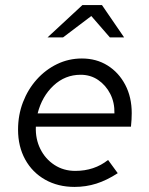

<svg xmlns="http://www.w3.org/2000/svg" viewBox="-20 -726 585 755"><path d="M273 9Q208 9 157.5 -19.5Q107 -48 79 -99Q51 -150 51 -216Q51 -274 70.5 -324.5Q90 -375 124.5 -413.5Q159 -452 204.5 -474Q250 -496 302 -496Q359 -496 403 -468.5Q447 -441 472.5 -392.5Q498 -344 498 -281Q498 -257 495 -228H121Q119 -180 138.5 -140.5Q158 -101 194 -77.5Q230 -54 276 -54Q351 -54 405 -97L443 -45Q400 -17 359 -4Q318 9 273 9ZM128 -280H430Q431 -323 413.5 -357Q396 -391 366 -411.5Q336 -432 297 -432Q236 -432 190.5 -389.5Q145 -347 128 -280ZM167 -579 304 -706H381L468 -579H412L339 -663L228 -579Z"/></svg>

Font: Red Hat Text VF
Style: Italic
Weight: 400
Italic angle: -12°
Designer: Pentagram, MCKL
Foundry: Pentagram, MCKL
Version: Version 1.023